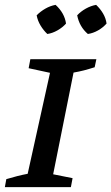

<svg xmlns="http://www.w3.org/2000/svg" viewBox="-24 -771 459 791"><path d="M-4 0 2 -33Q25 -40 47 -45.5Q69 -51 90 -55L182 -471L94 -490L101 -527H373L366 -494Q341 -486 321.5 -481Q302 -476 279 -472L195 -53L275 -37L268 0ZM205 -751Q242 -717 248 -674Q234 -658 213 -646Q192 -634 171 -631Q155 -646 143 -666Q131 -686 127 -708Q143 -724 163 -735.5Q183 -747 205 -751ZM372 -751Q389 -735 400.5 -715.5Q412 -696 415 -674Q400 -657 379.5 -645.5Q359 -634 338 -631Q303 -661 294 -708Q309 -724 329.5 -735.5Q350 -747 372 -751Z"/></svg>

Font: Piazzolla SC Medium
Style: Italic
Weight: 500
Italic angle: -11.3°
Designer: Juan Pablo del Peral
Foundry: Huerta Tipografica
Version: Version 1.330